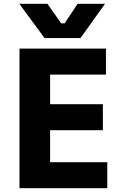

<svg xmlns="http://www.w3.org/2000/svg" viewBox="-20 -984 634 1004"><path d="M82 -730H534V-594H242V-439H518V-303H242V-136H541V0H82ZM81 -964H228L300 -862H318L386 -964H529L401 -785H213Z"/></svg>

Font: Sora-SIA
Style: Bold
Weight: 700
Designer: Jonathan Barnbrook, Julián Moncada
Foundry: Barnbrook Fonts
Version: Version 2.000